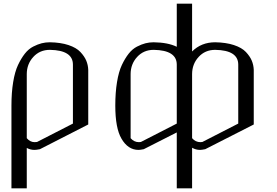

<svg xmlns="http://www.w3.org/2000/svg" viewBox="-20 -812 1498 1040"><path d="M250 -542Q195.3 -542 160.2 -503.4Q125 -464.8 125 -410.2V-63.5Q143.6 -42 167 -42Q176.8 -42 180.7 -43L375 -142.6V-461.9Q375 -540 250 -542ZM250 -583Q308.6 -582 351.1 -567.9Q393.6 -553.7 415.5 -530.3Q437.5 -506.8 447.3 -483.4Q457 -460 458 -433.6V-137.7L196.3 -3.9Q176.8 0 167 0Q144.5 0 125 -10.7V208H42V-240.2Q42 -310.5 51.3 -367.2Q60.5 -423.8 77.6 -460Q94.7 -496.1 114.7 -521.5Q134.8 -546.9 159.7 -559.6Q184.6 -572.3 205.6 -577.6Q226.6 -583 250 -583Z M687.5 -63.5Q706.1 -42 732.4 -42Q739.3 -42 743.2 -43L937.5 -142.6V-240.2V-461.9Q937.5 -540 812.5 -542Q757.8 -542 722.7 -503.4Q687.5 -464.8 687.5 -410.2ZM1020.5 -792V-533.2Q1070.3 -583 1145.5 -583Q1204.1 -582 1247.1 -567.9Q1290 -553.7 1312 -530.3Q1334 -506.8 1343.8 -483.4Q1353.5 -460 1354.5 -433.6V-137.7L1091.8 -3.9Q1072.3 0 1063.5 0Q1041 0 1020.5 -11.7V208H937.5V-94.7L758.8 -3.9Q739.3 0 730.5 0Q672.9 0 637.7 -61.5Q604.5 -118.2 604.5 -240.2Q604.5 -310.5 613.8 -367.2Q623 -423.8 640.1 -460Q657.2 -496.1 677.2 -521.5Q697.3 -546.9 722.2 -559.6Q747.1 -572.3 768.1 -577.6Q789.1 -583 812.5 -583Q889.6 -582 937.5 -558.6V-792ZM1020.5 -137.7V-63.5Q1039.1 -42 1065.4 -42Q1073.2 -42 1076.2 -43L1270.5 -142.6V-461.9Q1270.5 -540 1145.5 -542Q1090.8 -542 1055.7 -503.4Q1020.5 -464.8 1020.5 -410.2Z"/></svg>

Font: wanta
Style: Medium
Weight: 500
Version: Version 0.91